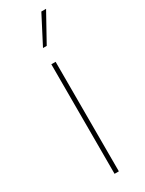

<svg xmlns="http://www.w3.org/2000/svg" viewBox="-185 -708 556 737"><g transform="rotate(-30 93.0 -340.0)"><path d="M102.5 0H83.5V-485.5H102.5ZM87 -555.5 151.5 -680H172.5L103.5 -555.5H87Z"/></g></svg>

Font: Anek Kannada Medium Thin
Style: Regular
Weight: 250
Version: Version 1.003